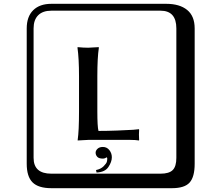

<svg xmlns="http://www.w3.org/2000/svg" viewBox="-20 -774 1140 1006"><path d="M519 -4Q540 -4 553 12.5Q566 29 566 50Q566 74 548 101Q530 128 486 130L483 117Q508 112 523 97Q538 82 540 73Q542 64 542 58Q542 54 540 50Q529 57 519 57Q498 57 489.5 47.5Q481 38 481 26Q481 15 491 5.5Q501 -4 519 -4ZM490 -191Q490 -110 496 -88Q541 -88 594 -90Q647 -92 678 -94L708 -97L709 -94Q708 -88 708 -69Q708 -51 709 -41L708 -38Q690 -41 663 -41H442L387 -38V-41Q394 -88 394 -191V-374Q394 -468 386 -524L387 -527Q417 -524 442 -524L497 -527L498 -524Q490 -472 490 -374ZM249 -718Q204 -718 180 -694Q156 -670 156 -625V53Q156 136 249 136H821Q866 136 885 117Q904 98 904 53V-625Q904 -718 821 -718ZM1000 84Q1000 153 973.5 182.5Q947 212 881 212H249Q181 212 150.5 181.5Q120 151 120 84V-625Q120 -687 154 -720.5Q188 -754 249 -754H851Q921 -754 960.5 -722Q1000 -690 1000 -625Z"/></svg>

Font: Libertinus Keyboard
Style: Regular
Weight: 700
Designer: Philipp H. Poll
Foundry: Khaled Hosny
Version: Version 6.7